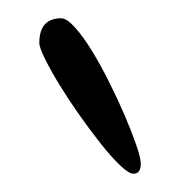

<svg xmlns="http://www.w3.org/2000/svg" viewBox="-20 -700 194 210"><path d="M23 -653Q23 -680 47 -680Q53 -680 62 -670Q71 -660 80.5 -644.5Q90 -629 99.5 -610Q109 -591 116.5 -573.5Q124 -556 129 -541.5Q134 -527 134 -521Q134 -510 126 -510Q121 -510 111.5 -519Q102 -528 90.5 -542.5Q79 -557 67 -574Q55 -591 45.5 -606.5Q36 -622 29.5 -635Q23 -648 23 -653Z"/></svg>

Font: Life Savers
Style: Regular
Weight: 400
Version: Version 2.001; ttfautohint (v0.93) -l 8 -r 50 -G 200 -x 14 -